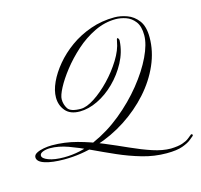

<svg xmlns="http://www.w3.org/2000/svg" viewBox="-156 -642 871 831"><g transform="rotate(-15 279.5 -226.5)"><path d="M492 87Q437 87 383.5 71.5Q330 56 279 33.5Q228 11 180.5 -11.5Q133 -34 90 -49.5Q47 -65 9 -65Q-9 -65 -23 -59.5Q-37 -54 -37 -44Q-37 -31 -10.5 -21Q16 -11 59 -11Q130 -11 198 -41Q266 -71 326 -120Q386 -169 432 -226Q478 -283 504 -337.5Q530 -392 530 -432Q530 -472 513.5 -493.5Q497 -515 473.5 -523Q450 -531 428 -531Q379 -531 332.5 -508.5Q286 -486 246.5 -450.5Q207 -415 177 -376.5Q147 -338 130 -305.5Q113 -273 113 -256Q113 -233 125 -214Q137 -195 183 -195Q209 -195 245 -218.5Q281 -242 316 -278.5Q351 -315 377 -357Q403 -399 409 -436Q411 -449 414 -449.5Q417 -450 419.5 -444.5Q422 -439 421 -435Q418 -386 394 -341Q370 -296 334 -260.5Q298 -225 256.5 -205Q215 -185 176 -185Q133 -185 112 -210Q91 -235 91 -270Q91 -301 107.5 -337Q124 -373 154 -409Q184 -445 225 -474.5Q266 -504 317 -522Q368 -540 425 -540Q452 -540 481 -529.5Q510 -519 530 -492.5Q550 -466 550 -417Q550 -355 523.5 -294.5Q497 -234 450 -181.5Q403 -129 341 -88.5Q279 -48 206.5 -25Q134 -2 57 -2Q4 -2 -29 -12.5Q-62 -23 -62 -43Q-62 -54 -49 -61Q-36 -68 -17 -71.5Q2 -75 20 -75Q77 -75 132.5 -60Q188 -45 240.5 -23Q293 -1 341.5 21Q390 43 434 57.5Q478 72 515 72Q548 71 567 64.5Q586 58 596 50Q606 42 611 38Q616 33 619.5 36.5Q623 40 619 44Q615 47 602.5 57.5Q590 68 564 77.5Q538 87 492 87Z"/></g></svg>

Font: Kapakana
Style: Regular
Weight: 400
Designer: Kousuke Nagai
Version: Version 1.002